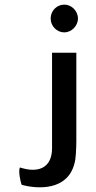

<svg xmlns="http://www.w3.org/2000/svg" viewBox="-20 -702 414 830"><path d="M74 97C143 116 270 122 301 8C305 -5 307 -20 308 -37C309 -55 310 -72 310 -91V-474H205V-62C205 11 163 32 122 32C101 32 83 27 66 22C59 36 67 81 74 97ZM199 -622C199 -589 226 -562 258 -562C289 -562 317 -590 317 -622C317 -655 289 -682 258 -682C226 -682 199 -656 199 -622Z"/></svg>

Font: Bluebird
Style: LiExt
Weight: 300
Designer: Jasper
Foundry: Cannot Into Space Fonts
Version: Version 0.98